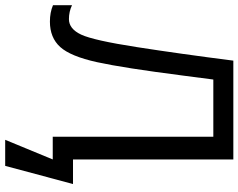

<svg xmlns="http://www.w3.org/2000/svg" viewBox="-112 -642 942 759"><g transform="rotate(90 359.5 -263.0)"><path d="M610.8 -80.1H708L636.2 188H533.2L610.8 0H521V-634.8H294.9L279.8 -518.6Q249 -278.3 226.1 -174.3Q203.1 -70.3 166.3 -29.5Q129.4 11.2 65.9 11.2Q29.8 11.2 1 -1V-76.2Q26.4 -64 56.2 -64Q94.7 -64 117.4 -112.5Q140.1 -161.1 166.7 -332.5Q193.4 -503.9 220.2 -713.9H610.8Z"/></g></svg>

Font: Noto Sans Southeast Asian
Style: Regular
Weight: 400
Designer: Monotype Design Team
Foundry: Monotype Imaging Inc.
Version: Version 1.06 uh; ttfautohint (v1.4.1)